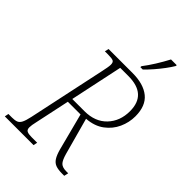

<svg xmlns="http://www.w3.org/2000/svg" viewBox="-288 -1032 1133 1133"><g transform="rotate(45 278.5 -465.5)"><path d="M-17 0 -12 -25H18Q42 -25 56 -30.5Q70 -36 79 -53.5Q88 -71 96 -108L199 -591Q204 -614 207 -631Q210 -648 210 -658Q210 -678 199 -683.5Q188 -689 156 -689H129L135 -714H335Q427 -714 477.5 -673Q528 -632 528 -545Q528 -494 506.5 -446.5Q485 -399 441.5 -366.5Q398 -334 332 -329L395 -99Q407 -56 422 -41.5Q437 -27 469 -27H485L479 0H461Q428 0 407.5 -7.5Q387 -15 374 -35.5Q361 -56 351 -93L291 -324H185L139 -108Q135 -91 133 -78.5Q131 -66 131 -57Q131 -37 143.5 -31Q156 -25 181 -25H228L223 0ZM294 -354Q382 -354 433 -407.5Q484 -461 484 -544Q484 -684 330 -684H262L192 -354ZM343 -771 344 -780Q368 -811 393 -851Q418 -891 439 -931H487L486 -923Q473 -901 452.5 -873.5Q432 -846 408.5 -819Q385 -792 363 -771Z"/></g></svg>

Font: Noto Serif SemiCondensed ExtraLight
Style: Italic
Weight: 200
Width: 4
Italic angle: -12°
Designer: Monotype Design Team
Foundry: Monotype Imaging Inc.
Version: Version 2.013